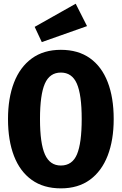

<svg xmlns="http://www.w3.org/2000/svg" viewBox="-20 -997 655 1034"><path d="M592.3 -355.9Q592.3 -243.1 560 -159.2Q527.7 -75.4 464.4 -29Q401 17.4 307.7 17.4Q214.9 17.4 151.3 -27.9Q87.7 -73.3 55.4 -156.9Q23.1 -240.5 23.1 -355.9Q23.1 -468.7 55.4 -552.3Q87.7 -635.9 151.3 -682.3Q214.9 -728.7 307.7 -728.7Q401 -728.7 464.4 -683.6Q527.7 -638.5 560 -554.9Q592.3 -471.3 592.3 -355.9ZM420 -355.9Q420 -487.2 393.8 -546.7Q367.7 -606.2 307.7 -606.2Q247.7 -606.2 221.5 -546.4Q195.4 -486.7 195.4 -355.9Q195.4 -224.6 222.1 -165.1Q248.7 -105.6 307.7 -105.6Q369.2 -105.6 394.6 -165.9Q420 -226.2 420 -355.9ZM387.7 -976.9 448.7 -856.4 205.1 -770.3 166.7 -852.3Z"/></svg>

Font: Fira Code
Style: Bold
Weight: 700
Monospace: yes
Designer: Carrois Corporate, Edenspiekermann AG, Nikita Prokopov
Foundry: Carrois Corporate, Edenspiekermann AG, Nikita Prokopov
Version: Version 6.000; ttfautohint (v1.8.2) -l 8 -r 50 -G 200 -x 14 